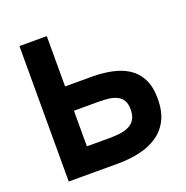

<svg xmlns="http://www.w3.org/2000/svg" viewBox="-127 -825 915 943"><g transform="rotate(-20 331.0 -354.0)"><path d="M74 0V-708H217V-445H356Q412 -445 460.5 -435Q509 -425 545.5 -401.5Q582 -378 603 -337Q624 -296 624 -234Q624 -165 600 -120Q576 -75 534.5 -48.5Q493 -22 440.5 -11Q388 0 331 0ZM217 -132H335Q366 -132 392 -135.5Q418 -139 438 -149Q458 -159 469.5 -178.5Q481 -198 481 -229Q481 -258 471 -275.5Q461 -293 442 -302.5Q423 -312 399.5 -315Q376 -318 348 -318H217Z"/></g></svg>

Font: Onest
Style: Bold
Weight: 700
Designer: Dmitri Voloshin, Andrey Kudryavtsev
Foundry: Dmitri Voloshin, Andrey Kudryavtsev
Version: Version 1.000;gftools[0.9.33]